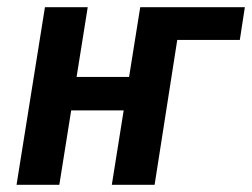

<svg xmlns="http://www.w3.org/2000/svg" viewBox="-20 -514 701 534"><path d="M26 0 105 -494H224L193 -300H339L370 -494H661L647 -403H473L410 0H291L324 -207H178L145 0Z"/></svg>

Font: Nunito Sans 10pt Condensed
Style: Bold Italic
Weight: 700
Width: 3
Italic angle: -9°
Designer: Vernon Adams
Foundry: Vernon Adams
Version: Version 3.101;gftools[0.9.27]